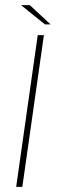

<svg xmlns="http://www.w3.org/2000/svg" viewBox="-20 -728 221 748"><path d="M43 0 127 -591H151L67 0ZM155 -633 62 -708H96L177 -633Z"/></svg>

Font: Alumni Sans SC Thin
Style: Italic
Weight: 100
Italic angle: -8°
Designer: Robert E. Leuschke
Foundry: Robert E. Leuschke
Version: Version 1.016